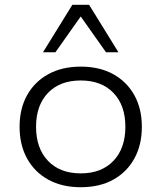

<svg xmlns="http://www.w3.org/2000/svg" viewBox="-20 -776 676 804"><path d="M318 8Q240 8 182.5 -23.5Q125 -55 93.5 -112Q62 -169 62 -245Q62 -321 93.5 -377.5Q125 -434 182.5 -465.5Q240 -497 318 -497Q397 -497 454 -465.5Q511 -434 542.5 -377.5Q574 -321 574 -245Q574 -169 542.5 -112Q511 -55 454 -23.5Q397 8 318 8ZM318 -50Q405 -50 455 -102.5Q505 -155 505 -245Q505 -335 455 -387Q405 -439 318 -439Q231 -439 181 -387Q131 -335 131 -245Q131 -155 181 -102.5Q231 -50 318 -50ZM160 -557 283 -756H353L476 -557H424L318 -707L212 -557Z"/></svg>

Font: Nunito Sans 10pt SemiExpanded Light
Style: Regular
Weight: 300
Width: 6
Designer: Vernon Adams
Foundry: Vernon Adams
Version: Version 3.101;gftools[0.9.27]